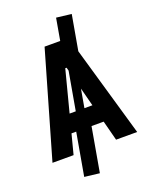

<svg xmlns="http://www.w3.org/2000/svg" viewBox="-179 -934 944 1190"><g transform="rotate(-20 293.0 -338.5)"><path d="M267.6 161.1 168.5 149.4 223.1 -160.6 251 -208.5 316.9 -582 306.6 -634.3 342.3 -837.9 441.4 -826.2 391.6 -543.9 356 -481 308.6 -211.4 323.2 -155.3ZM13.7 0 213.9 -693.4H372.1L572.3 0H433.1L297.4 -523.9H288.6L152.8 0ZM114.7 -131.3V-250.5H466.3V-131.3Z"/></g></svg>

Font: Cascadia Mono PL
Style: Regular
Weight: 400
Monospace: yes
Designer: Aaron Bell
Foundry: Saja Typeworks
Version: Version 2102.003